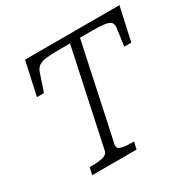

<svg xmlns="http://www.w3.org/2000/svg" viewBox="-158 -865 1017 1020"><g transform="rotate(-30 350.5 -355.0)"><path d="M247 -80 372 -665H294Q250 -665 222 -661Q194 -657 179 -646Q164 -635 157 -615L120 -506H77L122 -710H701L656 -506H613L628 -615Q631 -635 620.5 -646Q610 -657 584 -661Q558 -665 514 -665H433L308 -80Q304 -58 327.5 -51Q351 -44 388 -44H406L396 0H124L134 -44H152Q189 -44 216 -51Q243 -58 247 -80Z"/></g></svg>

Font: Roboto Serif 20pt ExtraLight
Style: Italic
Weight: 250
Italic angle: -10°
Version: Version 1.007